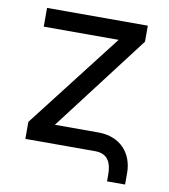

<svg xmlns="http://www.w3.org/2000/svg" viewBox="-76 -610 693 789"><g transform="rotate(10 270.0 -215.5)"><path d="M423.3 86.6V113.6H498.6V65.3C498.6 -15.6 446 -78.1 353.7 -78.1H171.9L477.3 -478.7V-545.5H56.8V-467.3H369.3L62.5 -71V0H353.7C410.5 0 423.3 41.2 423.3 86.6Z"/></g></svg>

Font: Magic Ui Pro
Style: Regular
Weight: 400
Designer: Stefan Endress, Andreas Faust
Version: Version 1.000;FEAKit 1.0